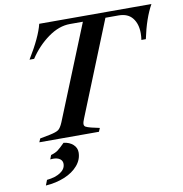

<svg xmlns="http://www.w3.org/2000/svg" viewBox="-97 -764 1057 1107"><g transform="rotate(-10 431.5 -210.5)"><path d="M97 -21 154 -32Q193 -40 206.5 -50Q220 -60 233 -91L456 -641H380Q316 -641 252 -595Q188 -549 142 -479H115Q188 -598 206 -673H863Q821 -598 796 -479H770Q773 -499 773 -518Q773 -573 746 -607Q719 -641 665 -641H588L366 -91Q357 -70 357 -59Q357 -48 365.5 -43Q374 -38 397 -32L446 -21L437 0H88ZM94 221Q144 216 174 196Q204 176 204 146Q204 128 189.5 117.5Q175 107 149 107Q138 107 133 108L142 84Q169 76 183.5 65Q198 54 225 27Q259 31 280 50Q301 69 301 96Q301 138 271.5 172.5Q242 207 192 227.5Q142 248 82 252Z"/></g></svg>

Font: Ibarra Real Nova SemiBold
Style: Italic
Weight: 600
Italic angle: -22°
Designer: Jose Maria Ribagorda & Octavio Pardo
Foundry: Octavio Pardo
Version: Version 1.014